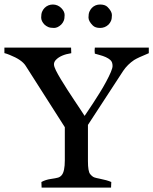

<svg xmlns="http://www.w3.org/2000/svg" viewBox="-21 -852 696 872"><path d="M408.7 -621.6Q408.7 -627.9 409.7 -635.7H654.8V-610.4Q604 -589.4 588.4 -579.6Q558.1 -559.1 538.6 -530.3L378.4 -284.7V-120.1Q378.4 -73.7 388.4 -61.5Q398.4 -49.3 408 -46.1Q417.5 -43 429.2 -41Q466.3 -33.7 484.4 -25.4L483.4 0H168L167 -25.4Q185.5 -35.6 209.2 -39.1Q232.9 -42.5 242.7 -45.4Q252.4 -48.3 259.3 -56.6Q273.4 -73.2 273.4 -124V-274.4L95.2 -553.7Q77.6 -581.1 23.4 -602.5Q9.3 -608.4 -1 -610.8V-635.7H301.8L302.7 -610.4Q254.4 -603 232.4 -579.6Q224.1 -570.3 224.1 -560.1Q224.1 -549.8 232.9 -532.2Q241.7 -514.6 255.4 -491.9Q269 -469.2 285.6 -443.6Q302.2 -418 317.6 -394.8Q333 -371.6 345.5 -353Q357.9 -334.5 363.3 -325.7Q366.7 -331.1 377.4 -346.7Q388.2 -362.3 402.1 -383.8Q416 -405.3 431.6 -430.2Q447.3 -455.1 460 -479Q490.2 -534.7 490.2 -552.2Q490.2 -569.8 481.2 -578.4Q472.2 -586.9 459.5 -592.5Q446.8 -598.1 432.9 -601.8Q418.9 -605.5 409.7 -608.4ZM256.8 -815.9Q272.5 -800.3 272.5 -783.7Q272.5 -767.1 268.3 -757.3Q264.2 -747.6 256.8 -740.2Q240.7 -725.1 224.4 -725.1Q208 -725.1 198.2 -729.2Q188.5 -733.4 181.2 -740.2Q166 -755.9 166 -772.5Q166 -789.1 170.2 -798.8Q174.3 -808.6 181.4 -815.9Q188.5 -823.2 198.2 -827.4Q208 -831.5 219 -831.5Q230 -831.5 239.7 -827.4Q249.5 -823.2 256.8 -815.9ZM433.6 -831.5Q456.1 -831.5 467.3 -820.3Q487.3 -800.3 487.3 -783.7Q487.3 -767.1 483.2 -757.3Q479 -747.6 471.7 -740.2Q455.6 -725.1 433.6 -725.1Q411.6 -725.1 400.4 -736.3Q380.9 -755.9 380.9 -772.5Q380.9 -789.1 385 -798.8Q389.2 -808.6 396 -815.9Q411.1 -831.5 433.6 -831.5Z"/></svg>

Font: RadleyRegular
Style: Regular
Weight: 400
Designer: vernon adams
Foundry: vernon adams
Version: Version 1.000;PS 001.001;hotconv 1.0.56